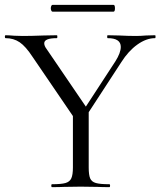

<svg xmlns="http://www.w3.org/2000/svg" viewBox="-24 -770 660 790"><path d="M473 -577Q473 -613 419 -613Q417 -613 417 -619Q417 -625 419 -625L466 -624Q504 -622 536 -622Q553 -622 577 -624L614 -625Q616 -625 616 -619Q616 -613 614 -613Q578 -613 541 -586.5Q504 -560 475 -514L318 -273L301 -288L451 -518Q473 -553 473 -577ZM-1 -613Q-4 -613 -4 -619Q-4 -625 -1 -625Q11 -625 35 -623L70 -622Q104 -622 156 -624L210 -625Q212 -625 212 -619Q212 -613 210 -613Q158 -613 158 -592Q158 -581 168 -568L339 -317L290 -272L110 -536Q82 -579 57 -596Q32 -613 -1 -613ZM341 -319V-81Q341 -50 347 -36Q353 -22 370.5 -17Q388 -12 426 -12Q429 -12 429 -6Q429 0 426 0Q395 0 378 -1L308 -2L239 -1Q221 0 190 0Q187 0 187 -6Q187 -12 190 -12Q228 -12 245.5 -17Q263 -22 269.5 -36.5Q276 -51 276 -81V-310ZM185 -736Q185 -741 187 -745.5Q189 -750 192 -750H443Q449 -750 449 -736Q449 -722 443 -722H192Q189 -722 187 -726.5Q185 -731 185 -736Z"/></svg>

Font: Cormorant SC
Style: Regular
Weight: 400
Designer: Christian Thalmann (Catharsis Fonts)
Foundry: Catharsis Fonts
Version: Version 4.000